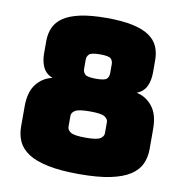

<svg xmlns="http://www.w3.org/2000/svg" viewBox="-83 -814 877 908"><g transform="rotate(10 355.5 -360.0)"><path d="M664 -256V-159Q664 -120 649.5 -88Q635 -56 600 -33Q565 -10 505.5 2.5Q446 15 356 15Q266 15 206 2.5Q146 -10 111 -33Q76 -56 61.5 -88Q47 -120 47 -159V-256Q47 -326 77.5 -364Q108 -402 153 -411Q120 -425 107 -453Q94 -481 94 -519V-577Q94 -614 107 -643Q120 -672 150 -692.5Q180 -713 231 -724Q282 -735 357 -735Q432 -735 482.5 -724Q533 -713 562.5 -692.5Q592 -672 604.5 -643Q617 -614 617 -577V-519Q617 -481 604 -453Q591 -425 558 -411Q603 -402 633.5 -364Q664 -326 664 -256ZM293 -480Q293 -464 303.5 -453.5Q314 -443 356 -443Q399 -443 408.5 -453.5Q418 -464 418 -480V-524Q418 -539 408.5 -549.5Q399 -560 356 -560Q314 -560 303.5 -549.5Q293 -539 293 -524ZM268 -197Q268 -181 285 -170.5Q302 -160 356 -160Q410 -160 426.5 -170.5Q443 -181 443 -197V-250Q443 -265 426.5 -275.5Q410 -286 356 -286Q302 -286 285 -275.5Q268 -265 268 -250Z"/></g></svg>

Font: Bungee
Style: Regular
Weight: 400
Designer: David Jonathan Ross
Foundry: David Jonathan Ross
Version: Version 1.000;PS 1.0;hotconv 1.0.72;makeotf.lib2.5.5900